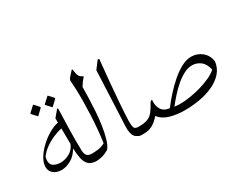

<svg xmlns="http://www.w3.org/2000/svg" viewBox="-99 -1147 1909 1555"><g transform="rotate(-30 856.0 -370.0)"><path d="M386 -521Q383 -436 381 -363Q379 -290 379 -235Q379 -171 380.5 -135Q382 -99 396.5 -84.5Q411 -70 449 -70Q469 -70 479 -59.5Q489 -49 489 -36Q489 -23 479.5 -11.5Q470 0 448 0Q398 0 373 -23Q348 -46 339.5 -87.5Q331 -129 329 -184Q298 -129 252 -103.5Q206 -78 163 -78Q119 -78 89.5 -101Q60 -124 60 -164Q60 -202 85 -244Q110 -286 150 -324Q190 -362 236.5 -389.5Q283 -417 327 -426Q327 -436 327 -446Q327 -456 327 -466L379 -528ZM97 -200Q97 -163 124.5 -148.5Q152 -134 186 -134Q228 -134 270 -157Q312 -180 329 -226V-229Q329 -258 328.5 -294.5Q328 -331 328 -371Q288 -363 244.5 -344Q201 -325 163 -297Q125 -269 102 -236Q99 -226 98 -217Q97 -208 97 -200ZM351 -556Q350 -558 342 -566Q334 -574 324.5 -584.5Q315 -595 309 -602V-607L362 -656H365Q377 -645 386.5 -634Q396 -623 406 -611V-606L354 -556ZM213 -551Q212 -553 204 -561Q196 -569 186.5 -579.5Q177 -590 171 -597V-602L224 -651H227Q239 -640 248.5 -629Q258 -618 268 -606V-601L216 -551Z M643 -742Q648 -725 649.5 -707.5Q651 -690 660.5 -674Q670 -658 696 -647Q677 -625 666 -609.5Q655 -594 644 -576Q644 -541 642.5 -484Q641 -427 637 -361Q633 -295 623.5 -230Q614 -165 599 -113Q584 -61 561 -35Q525 -14 496.5 -7Q468 0 441 0Q416 0 397.5 -10Q379 -20 379 -35Q379 -50 399 -60Q419 -70 447 -70Q462 -70 495.5 -73.5Q529 -77 564 -96Q572 -147 578 -213.5Q584 -280 587 -349.5Q590 -419 590.5 -482Q591 -545 589 -589Q588 -622 586 -639.5Q584 -657 584 -666Q584 -675 588.5 -683Q593 -691 605 -704Q617 -717 639 -742Z M889 0Q828 0 805.5 -29Q783 -58 786 -128Q789 -199 795.5 -330.5Q802 -462 809 -638L862 -708L875 -706Q851 -467 841 -331.5Q831 -196 830 -149Q830 -107 836.5 -88.5Q843 -70 877 -70H905Q917 -70 923.5 -61Q930 -52 930 -40Q930 -26 920 -13Q910 0 889 0Z M1171 -74Q1204 -118 1246.5 -165.5Q1289 -213 1337 -255Q1385 -297 1433.5 -323Q1482 -349 1527 -349Q1583 -349 1625.5 -314.5Q1668 -280 1677 -221Q1670 -161 1633 -119Q1596 -77 1538.5 -50Q1481 -23 1411 -10.5Q1341 2 1268 2Q1195 2 1132.5 -16Q1070 -34 1037 -79Q1006 -42 970.5 -21Q935 0 888 0H864Q842 0 831 -10Q820 -20 820 -33Q820 -47 833.5 -58.5Q847 -70 875 -70Q931 -70 962 -82Q993 -94 1015 -122.5Q1037 -151 1063 -199L1080 -207Q1073 -153 1095.5 -116Q1118 -79 1171 -74ZM1209 -66Q1221 -64 1234.5 -63Q1248 -62 1263 -62Q1307 -62 1359 -70.5Q1411 -79 1462 -94Q1513 -109 1556 -129Q1599 -149 1624 -173Q1611 -232 1576 -258.5Q1541 -285 1498 -285Q1461 -285 1421.5 -264.5Q1382 -244 1344 -211.5Q1306 -179 1271.5 -140.5Q1237 -102 1209 -66Z"/></g></svg>

Font: Bona Nova SC
Style: Italic
Weight: 400
Italic angle: -4°
Designer: Mateusz Machalski
Foundry: Capitalics
Version: Version 4.001; ttfautohint (v1.8.4.7-5d5b)